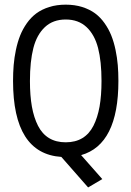

<svg xmlns="http://www.w3.org/2000/svg" viewBox="-20 -674 570 833"><path d="M109.9 -322.8Q109.9 -259.3 118.4 -211.4Q127 -163.6 145 -128.2Q163.1 -92.8 193.1 -74.7Q223.1 -56.6 265.1 -56.6Q307.1 -56.6 337.2 -74.7Q367.2 -92.8 385.3 -128.2Q403.3 -163.6 411.9 -211.4Q420.4 -259.3 420.4 -322.8Q420.4 -407.7 405.5 -465.6Q390.6 -523.4 355.5 -556.4Q320.3 -589.4 265.1 -589.4Q210 -589.4 174.8 -556.4Q139.6 -523.4 124.8 -465.6Q109.9 -407.7 109.9 -322.8ZM423.8 103 362.3 139.2 246.1 6.8Q36.6 -7.3 36.6 -322.8Q36.6 -358.9 39.3 -391.4Q42 -423.8 49.1 -457.8Q56.2 -491.7 67.4 -519.8Q78.6 -547.9 96.4 -573.2Q114.3 -598.6 137.7 -616Q161.1 -633.3 193.6 -643.6Q226.1 -653.8 265.1 -653.8Q304.2 -653.8 336.7 -643.6Q369.1 -633.3 392.6 -616Q416 -598.6 433.8 -573.2Q451.7 -547.9 462.9 -519.8Q474.1 -491.7 481.2 -457.8Q488.3 -423.8 491 -391.4Q493.7 -358.9 493.7 -322.8Q493.7 -46.9 332 -1Z"/></svg>

Font: AzarMehrMonospaced
Style: SerifBold
Weight: 1
Designer: Amin Abedi
Version: Version 1.00